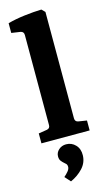

<svg xmlns="http://www.w3.org/2000/svg" viewBox="-134 -701 552 973"><g transform="rotate(-15 142.5 -215.0)"><path d="M208 -80Q208 -62 225 -59L269 -52V0H16V-52L60 -59Q77 -62 77 -79V-552Q77 -570 60 -573L13 -580V-631Q52 -642 101.5 -648Q151 -654 191 -655L208 -638ZM203 113Q202 151 175.5 179.5Q149 208 111 225L84 195Q96 185 106 173Q116 161 116 150Q116 139 110.5 133.5Q105 128 100 124Q93 118 86.5 109.5Q80 101 80 86Q80 66 96 51.5Q112 37 135 37Q164 37 184 58Q204 79 203 113Z"/></g></svg>

Font: Yrsa
Style: Regular
Weight: 400
Designer: Anna Giedrys (Yrsa+Rasa design), David Brezina (Yrsa art-direction, Rasa art-direction, design)
Foundry: Rosetta Type Foundry
Version: Version 2.004